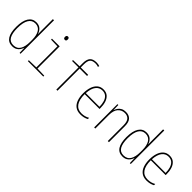

<svg xmlns="http://www.w3.org/2000/svg" viewBox="210 -1917 3079 3079"><g transform="rotate(45 1750.0 -377.5)"><path d="M232 10Q145 10 102.5 -58Q60 -126 60 -255Q60 -393 106.5 -465.5Q153 -538 238 -538Q303 -538 340 -502.5Q377 -467 389 -422H391Q390 -448 389.5 -472Q389 -496 389 -520V-760H415V0H394L391 -110H389Q380 -80 361 -52.5Q342 -25 310.5 -7.5Q279 10 232 10ZM233 -15Q316 -15 352.5 -76Q389 -137 389 -242V-291Q389 -395 351.5 -454Q314 -513 239 -513Q165 -513 126 -448Q87 -383 87 -255Q87 -138 122 -76.5Q157 -15 233 -15Z M759 -660Q740 -660 733.5 -671Q727 -682 727 -697Q727 -711 733.5 -722.5Q740 -734 759 -734Q777 -734 783 -722.5Q789 -711 789 -697Q789 -684 784 -672Q779 -660 759 -660ZM582 0V-21L749 -25V-503L600 -507V-528H775V-25L932 -21V0Z M1227 0V-503H1081V-524L1227 -528V-604Q1227 -684 1261.5 -724.5Q1296 -765 1378 -765Q1399 -765 1416 -761.5Q1433 -758 1448 -753L1441 -729Q1411 -741 1377 -741Q1309 -741 1281 -708.5Q1253 -676 1253 -601V-528H1421V-503H1253V0Z M1780 10Q1709 10 1663 -24Q1617 -58 1595 -119.5Q1573 -181 1573 -262Q1573 -341 1593.5 -403Q1614 -465 1656 -501.5Q1698 -538 1761 -538Q1825 -538 1863.5 -504.5Q1902 -471 1919.5 -416Q1937 -361 1937 -296V-270H1600Q1600 -144 1646 -79.5Q1692 -15 1780 -15Q1819 -15 1851.5 -23.5Q1884 -32 1919 -51V-23Q1890 -7 1855.5 1.5Q1821 10 1780 10ZM1911 -294Q1911 -357 1895.5 -406.5Q1880 -456 1847 -484.5Q1814 -513 1761 -513Q1693 -513 1650.5 -458Q1608 -403 1601 -294Z M2085 0V-528H2105L2108 -416H2110Q2119 -446 2138.5 -474Q2158 -502 2190.5 -519.5Q2223 -537 2270 -537Q2342 -537 2381 -495Q2420 -453 2420 -361V0H2394V-355Q2394 -439 2361.5 -475.5Q2329 -512 2270 -512Q2202 -512 2156.5 -461.5Q2111 -411 2111 -307V0Z M2732 10Q2645 10 2602.5 -58Q2560 -126 2560 -255Q2560 -393 2606.5 -465.5Q2653 -538 2738 -538Q2803 -538 2840 -502.5Q2877 -467 2889 -422H2891Q2890 -448 2889.5 -472Q2889 -496 2889 -520V-760H2915V0H2894L2891 -110H2889Q2880 -80 2861 -52.5Q2842 -25 2810.5 -7.5Q2779 10 2732 10ZM2733 -15Q2816 -15 2852.5 -76Q2889 -137 2889 -242V-291Q2889 -395 2851.5 -454Q2814 -513 2739 -513Q2665 -513 2626 -448Q2587 -383 2587 -255Q2587 -138 2622 -76.5Q2657 -15 2733 -15Z M3280 10Q3209 10 3163 -24Q3117 -58 3095 -119.5Q3073 -181 3073 -262Q3073 -341 3093.5 -403Q3114 -465 3156 -501.5Q3198 -538 3261 -538Q3325 -538 3363.5 -504.5Q3402 -471 3419.5 -416Q3437 -361 3437 -296V-270H3100Q3100 -144 3146 -79.5Q3192 -15 3280 -15Q3319 -15 3351.5 -23.5Q3384 -32 3419 -51V-23Q3390 -7 3355.5 1.5Q3321 10 3280 10ZM3411 -294Q3411 -357 3395.5 -406.5Q3380 -456 3347 -484.5Q3314 -513 3261 -513Q3193 -513 3150.5 -458Q3108 -403 3101 -294Z"/></g></svg>

Font: Noto Sans Mono ExtraCondensed Thin
Style: Regular
Weight: 100
Width: 2
Designer: Monotype Design Team
Foundry: Monotype Imaging Inc.
Version: Version 2.014; ttfautohint (v1.8.4.7-5d5b)